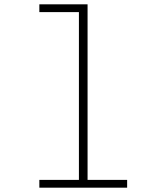

<svg xmlns="http://www.w3.org/2000/svg" viewBox="-20 -868 740 888"><path d="M162 -848H385V-36H568V0H162V-36H345V-812H162Z"/></svg>

Font: Martian Mono SemiExpanded Thin
Style: Regular
Weight: 250
Monospace: yes
Version: Version 0.930